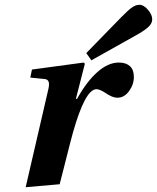

<svg xmlns="http://www.w3.org/2000/svg" viewBox="-20 -760 648 792"><path d="M85.9 12.2 179.2 -391.1Q184.1 -411.1 180.9 -421.9Q177.7 -432.6 164.1 -434.1L105 -439.9L111.8 -473.1L325.2 -502L330.1 -497.1L293 -352.1H297.9Q336.4 -422.4 381.1 -462.2Q425.8 -502 470.2 -502Q499.5 -502 515.9 -487.1Q532.2 -472.2 532.2 -442.9Q532.2 -411.6 512.5 -384.3Q492.7 -356.9 463.9 -356.9Q443.8 -356.9 416 -376Q391.6 -392.1 377.9 -392.1Q331.5 -392.1 280.8 -212.9Q271 -177.7 252.7 -104.2Q234.4 -30.8 226.1 0ZM335.9 -541 481 -689.9Q509.3 -718.8 524.9 -729.5Q540.5 -740.2 555.2 -740.2Q572.8 -740.2 590.3 -719.7Q607.9 -699.2 607.9 -680.2Q607.9 -662.6 590.3 -647.2Q572.8 -631.8 540 -613.8L356.9 -511.2Z"/></svg>

Font: Linguistics Pro
Style: Bold Italic
Weight: 700
Italic angle: -12°
Designer: Stefan Peev, Context Ltd
Foundry: Stefan Peev, Context Ltd
Version: Version 001.000